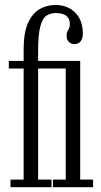

<svg xmlns="http://www.w3.org/2000/svg" viewBox="-20 -776 420 796"><path d="M23.5 0V-31.5H78V-492H16.5V-523.5H78V-571Q78 -642 96.8 -682.2Q115.5 -722.5 145.5 -739Q175.5 -755.5 210 -755.5Q241.5 -755.5 267.2 -742Q293 -728.5 308.2 -702Q323.5 -675.5 323.5 -636.5Q323.5 -621.5 318.5 -611.8Q313.5 -602 306 -597.5Q298.5 -593 289 -593Q275 -593 265.5 -602.2Q256 -611.5 256 -628.5Q256 -639.5 259.5 -645.8Q263 -652 266.2 -658.5Q269.5 -665 269.5 -676Q269.5 -694.5 260.8 -704.5Q252 -714.5 239.2 -718.2Q226.5 -722 212.5 -722Q190 -722 173.2 -711.5Q156.5 -701 147.2 -666.8Q138 -632.5 138 -562.5V-523.5H237V-492H138V-31.5H193.5V0ZM199.5 0V-31.5H252.5V-492H199.5V-523.5H312.5V-31.5H366V0Z"/></svg>

Font: Imbue Light
Style: Regular
Weight: 300
Designer: Tyler Finck
Foundry: Etcetera Type Company
Version: Version 1.102